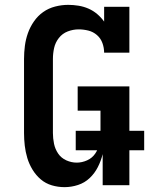

<svg xmlns="http://www.w3.org/2000/svg" viewBox="-20 -763 640 791"><path d="M246 8Q219 8 193.5 0.5Q168 -7 148 -24Q128 -41 114 -64Q100 -87 92.5 -112Q85 -137 82 -163Q79 -189 79 -215V-520Q79 -547 82.5 -574Q86 -601 95 -626.5Q104 -652 120 -675Q136 -698 158 -713.5Q180 -729 207 -736Q234 -743 261 -743Q282 -743 303.5 -739.5Q325 -736 344.5 -727.5Q364 -719 380.5 -705Q397 -691 409 -674V-735H513V-546H409Q409 -566 402 -585.5Q395 -605 379.5 -618.5Q364 -632 344 -637Q324 -642 304 -642Q281 -642 259 -633.5Q237 -625 222.5 -606.5Q208 -588 203 -565.5Q198 -543 198 -520V-215Q198 -193 202.5 -171Q207 -149 219.5 -130.5Q232 -112 253 -102.5Q274 -93 296 -93Q318 -93 339 -102.5Q360 -112 372.5 -130.5Q385 -149 389.5 -171Q394 -193 394 -215V-307H300V-407H513V0H403V-128Q396 -100 383 -74.5Q370 -49 349.5 -29.5Q329 -10 301.5 -1Q274 8 246 8ZM292 -144V-224H574V-144Z"/></svg>

Font: Iosevka HT Extended
Style: Bold
Weight: 700
Width: 7
Monospace: yes
Designer: Belleve Invis
Foundry: Belleve Invis
Version: Version 32.3.0; ttfautohint (v1.8.4)